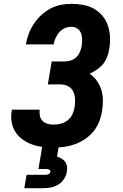

<svg xmlns="http://www.w3.org/2000/svg" viewBox="-20 -763 640 1003"><path d="M260 8Q231 8 202 4.5Q173 1 147 -8.5Q121 -18 98.5 -34Q76 -50 61 -73Q46 -96 41 -124.5Q36 -153 41 -182Q41 -184 41.5 -186Q42 -188 42 -190H188Q188 -189 187.5 -188.5Q187 -188 187 -187Q185 -171 189 -155.5Q193 -140 203.5 -130Q214 -120 229 -116Q244 -112 260 -112Q279 -112 298.5 -117Q318 -122 334 -135Q350 -148 358.5 -166.5Q367 -185 370 -204Q373 -225 372 -246Q371 -267 362.5 -285Q354 -303 336 -312.5Q318 -322 297 -322H230L250 -442H317Q333 -442 349.5 -447Q366 -452 378.5 -464Q391 -476 397.5 -492Q404 -508 407 -524Q409 -541 409 -558Q409 -575 403 -590Q397 -605 383.5 -614Q370 -623 353 -623Q336 -623 319 -616Q302 -609 290 -595Q278 -581 270.5 -564.5Q263 -548 260 -531H115Q120 -559 130 -586Q140 -613 156.5 -638Q173 -663 195 -683.5Q217 -704 243 -718Q269 -732 297 -737.5Q325 -743 353 -743Q384 -743 414.5 -737.5Q445 -732 470.5 -717.5Q496 -703 515 -680.5Q534 -658 543.5 -630Q553 -602 554.5 -571Q556 -540 551 -509Q548 -488 540.5 -467.5Q533 -447 519 -429.5Q505 -412 486.5 -399.5Q468 -387 448 -378Q470 -363 485.5 -341.5Q501 -320 509 -294.5Q517 -269 517.5 -240.5Q518 -212 513 -184Q509 -156 498.5 -128.5Q488 -101 469 -77.5Q450 -54 425 -37Q400 -20 372.5 -10Q345 0 316.5 4Q288 8 260 8ZM107 220 119 150H219Q226 150 234 146.5Q242 143 243 135Q245 128 238 124Q231 120 224 120H181L201 0H287L278 55Q290 59 301.5 65.5Q313 72 320.5 82.5Q328 93 330 107Q332 121 329 135Q326 154 314.5 172Q303 190 285 201Q267 212 247 216Q227 220 207 220Z"/></svg>

Font: Iosevka Curly Heavy Extended
Style: Italic
Weight: 900
Width: 7
Italic angle: -9°
Monospace: yes
Designer: Belleve Invis
Foundry: Belleve Invis
Version: Version 11.1.0; ttfautohint (v1.8.3)